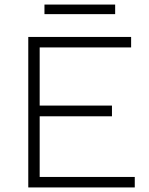

<svg xmlns="http://www.w3.org/2000/svg" viewBox="-20 -822 652 842"><path d="M104 0V-660H555V-614H154V-359H471V-312H154V-46H571V0ZM485 -802V-760H175V-802Z"/></svg>

Font: Work Sans Light
Style: Regular
Weight: 300
Designer: Wei Huang
Foundry: Wei Huang
Version: Version 2.012; ttfautohint (v1.8.3)